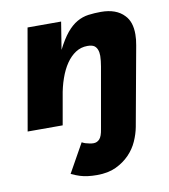

<svg xmlns="http://www.w3.org/2000/svg" viewBox="-75 -485 678 769"><g transform="rotate(-10 264.0 -100.5)"><path d="M258.5 220Q217.5 220 189.5 211Q176 207 154.5 197L220 80Q229.5 85 235.2 86.5Q241 88 249.8 90Q258.5 92 266.5 92Q281 92 291 81.2Q301 70.5 305.5 41.5L349 -205.5Q353 -228 353.5 -248Q353.5 -277.5 337.5 -289.5Q328 -296 309.5 -296Q283 -296 261.5 -282Q240 -268 223.2 -243.5Q206.5 -219 194.8 -185.5Q183 -152 177 -113.5L157 0H14.5L86.5 -410.5H223L205 -298.5Q226 -340 246.2 -364.5Q266.5 -389 288.8 -401.8Q311 -414.5 335.5 -417.8Q360 -421 386.5 -421Q449 -421 481 -386.5Q507.5 -359.5 507 -308Q507 -288 502.5 -264Q449.5 29 444.2 57Q439 85 426.2 113.8Q413.5 142.5 390.8 166Q368 189.5 335.8 204.8Q303.5 220 258.5 220Z"/></g></svg>

Font: Lucymar Sans
Style: Bold Italic
Weight: 700
Italic angle: -10°
Foundry: The League of Moveable Type (original font) / Main changes by Cristiano Sobral with portions from Mirco Monsees
Version: Version 2.00;August 30, 2020;FontCreator 13.0.0.2681 64-bit